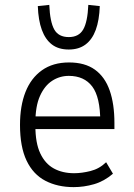

<svg xmlns="http://www.w3.org/2000/svg" viewBox="-20 -759 551 787"><path d="M282 8Q216 8 166 -18Q116 -44 89 -100.5Q62 -157 62 -247Q62 -325 84.5 -382Q107 -439 152 -471Q197 -503 263 -503Q328 -503 369 -473.5Q410 -444 429.5 -388.5Q449 -333 449 -255V-230H109V-282H410L391 -260Q391 -361 358 -404.5Q325 -448 262 -448Q225 -448 194 -428Q163 -408 144 -366Q125 -324 125 -256V-243Q125 -173 145 -130.5Q165 -88 200.5 -68.5Q236 -49 284 -49Q315 -49 351 -58Q387 -67 415 -94L443 -47Q407 -16 365.5 -4Q324 8 282 8ZM262 -556Q220 -556 193 -576.5Q166 -597 151.5 -636.5Q137 -676 135 -734L182 -739Q185 -669 202.5 -638Q220 -607 262 -607Q303 -607 321 -638Q339 -669 342 -739L389 -734Q387 -676 372.5 -636.5Q358 -597 330.5 -576.5Q303 -556 262 -556Z"/></svg>

Font: Nunito Sans 7pt Condensed Light
Style: Regular
Weight: 300
Width: 3
Designer: Vernon Adams
Foundry: Vernon Adams
Version: Version 3.101;gftools[0.9.27]